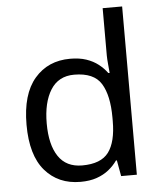

<svg xmlns="http://www.w3.org/2000/svg" viewBox="-54 -807 723 864"><g transform="rotate(-5 307.5 -375.0)"><path d="M275 10Q175 10 115 -59.5Q55 -129 55 -267Q55 -405 115.5 -475.5Q176 -546 276 -546Q318 -546 349 -535.5Q380 -525 403 -507Q426 -489 442 -467H448Q447 -480 444.5 -505.5Q442 -531 442 -546V-760H530V0H459L446 -72H442Q426 -49 403 -30.5Q380 -12 348.5 -1Q317 10 275 10ZM289 -63Q374 -63 408.5 -109.5Q443 -156 443 -250V-266Q443 -366 410 -419.5Q377 -473 288 -473Q217 -473 181.5 -416.5Q146 -360 146 -265Q146 -169 181.5 -116Q217 -63 289 -63Z"/></g></svg>

Font: Noto Sans Oriya
Style: Regular
Weight: 400
Designer: Amélie Bonet and Sol Matas
Foundry: Google LLC
Version: Version 2.006